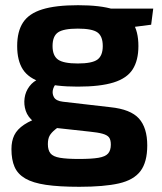

<svg xmlns="http://www.w3.org/2000/svg" viewBox="-20 -527 621 738"><path d="M280 -507Q366 -507 416.5 -491Q467 -475 489.5 -441Q512 -407 512 -350Q512 -295 490 -260.5Q468 -226 416.5 -210Q365 -194 279 -194Q193 -194 141.5 -210Q90 -226 68 -260Q46 -294 46 -350Q46 -406 68.5 -440.5Q91 -475 142.5 -491Q194 -507 280 -507ZM279 -417Q224 -417 203 -402.5Q182 -388 182 -350Q182 -313 203 -298Q224 -283 279 -283Q334 -283 354.5 -298Q375 -313 375 -350Q375 -388 354.5 -402.5Q334 -417 279 -417ZM569 -494 561 -432 429 -415 393 -494ZM131 -224 204 -212Q190 -203 184.5 -186Q179 -169 187 -154Q195 -139 222 -136L404 -115Q482 -107 514 -71.5Q546 -36 546 32Q546 96 520 130.5Q494 165 437 178Q380 191 285 191Q207 191 156.5 183.5Q106 176 77 159Q48 142 36 114.5Q24 87 24 46Q24 15 35 -7.5Q46 -30 73 -48Q100 -66 147 -81L220 -107L273 -87L233 -60Q208 -42 192.5 -29.5Q177 -17 170.5 -5Q164 7 164 27Q164 50 174 62.5Q184 75 210.5 79.5Q237 84 283 84Q332 84 358.5 79.5Q385 75 395.5 63Q406 51 406 29Q406 10 399 1Q392 -8 374 -13Q356 -18 325 -21L170 -38Q132 -42 109.5 -59.5Q87 -77 79 -101Q71 -125 74.5 -150Q78 -175 93 -195Q108 -215 131 -224Z"/></svg>

Font: Exo 2
Style: Bold
Weight: 700
Designer: Natanael Gama
Foundry: Natanael Gama
Version: Version 2.010